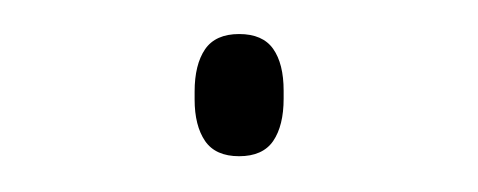

<svg xmlns="http://www.w3.org/2000/svg" viewBox="-20 -666 274 110"><path d="M117 -576.5Q130.5 -576.5 136.5 -585.2Q142.5 -594 142.5 -609.5V-614Q142.5 -629.5 136.5 -638Q130.5 -646.5 117 -646.5Q103.5 -646.5 97.5 -637.8Q91.5 -629 91.5 -613.5V-609Q91.5 -594 97.5 -585.2Q103.5 -576.5 117 -576.5Z"/></svg>

Font: Anek Devanagari Medium Thin
Style: Regular
Weight: 250
Version: Version 1.003